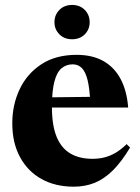

<svg xmlns="http://www.w3.org/2000/svg" viewBox="-20 -724 553 758"><path d="M282.5 -507.5Q345 -507.5 388.5 -482.8Q432 -458 456.5 -411.5Q481 -365 486 -299.5H152.5V-339.5L413 -342.5L336.5 -317.5Q334 -374.5 325.8 -407.8Q317.5 -441 303 -455.5Q288.5 -470 267 -470Q241.5 -470 223 -454.5Q204.5 -439 194.8 -402.2Q185 -365.5 185 -301Q185 -229 203.5 -184Q222 -139 257.8 -118Q293.5 -97 345 -97Q371 -97 393.2 -102.8Q415.5 -108.5 437 -121.2Q458.5 -134 480 -155L493.5 -141.5Q460 -85.5 425.8 -51.5Q391.5 -17.5 353.8 -2.2Q316 13 271 13Q198.5 13 144 -17.2Q89.5 -47.5 59 -103.8Q28.5 -160 28.5 -237.5Q28.5 -310 57.5 -371.5Q86.5 -433 143.2 -470.2Q200 -507.5 282.5 -507.5ZM264.5 -569Q234 -569 214.5 -588.5Q195 -608 195 -636.5Q195 -665 214.5 -684.8Q234 -704.5 264.5 -704.5Q295.5 -704.5 314.8 -684.8Q334 -665 334 -636.5Q334 -608 314.8 -588.5Q295.5 -569 264.5 -569Z"/></svg>

Font: Newsreader 60pt
Style: Bold
Weight: 700
Designer: Hugues Gentile
Foundry: Production Type
Version: Version 1.003